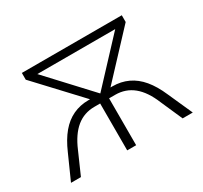

<svg xmlns="http://www.w3.org/2000/svg" viewBox="-114 -679 887 837"><g transform="rotate(-30 330.0 -261.0)"><path d="M24 0 79 -123Q101 -174 129 -207.5Q157 -241 192.5 -257.5Q228 -274 270 -274H278L78 -488V-522H581V-488L381 -274H391Q433 -274 468.5 -257.5Q504 -241 532 -207.5Q560 -174 582 -123L637 0H586L538 -109Q512 -173 473.5 -204.5Q435 -236 383 -236H352V0H307V-236H278Q226 -236 187.5 -204.5Q149 -173 122 -109L74 0ZM329 -274H330L526 -484H134Z"/></g></svg>

Font: Montserrat Z Light
Style: Regular
Weight: 300
Designer: Julieta Ulanovsky
Foundry: Julieta Ulanovsky
Version: Version 8.000